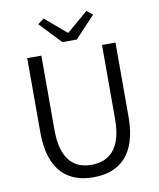

<svg xmlns="http://www.w3.org/2000/svg" viewBox="-101 -1019 917 1110"><g transform="rotate(-10 358.0 -464.0)"><path d="M358 13C502 13 617 -64 617 -297V-732H538V-296C538 -116 457 -60 358 -60C261 -60 182 -116 182 -296V-732H99V-297C99 -64 214 13 358 13ZM315 -788H400L518 -914L483 -941L360 -836H355L232 -941L196 -914Z"/></g></svg>

Font: Source Han Sans JP Normal
Style: Regular
Weight: 350
Designer: Ryoko NISHIZUKA 西塚涼子 (kana, bopomofo & ideographs); Paul D. Hunt (Latin, Greek & Cyrillic); Sandoll Communications 산돌커뮤니
Foundry: Adobe
Version: Version 2.002;hotconv 1.0.116;makeotfexe 2.5.65601